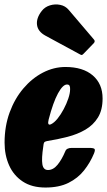

<svg xmlns="http://www.w3.org/2000/svg" viewBox="-20 -830 480 860"><path d="M0.5 -191Q0.5 -264.5 23.2 -326.5Q46 -388.5 84.8 -434Q123.5 -479.5 172.2 -504.8Q221 -530 273 -530Q351.5 -530 395.5 -492.2Q439.5 -454.5 439.5 -389Q439.5 -337.5 418.8 -303.8Q398 -270 362.5 -249.2Q327 -228.5 282.2 -217Q237.5 -205.5 190 -198Q180.5 -196 177.8 -191.8Q175 -187.5 174 -175Q165.5 -119.5 169.8 -94Q174 -68.5 195 -68.5Q218.5 -68.5 237.8 -92Q257 -115.5 272.5 -152.5Q278 -167.5 301.5 -167.5H378.5Q399 -167.5 403.2 -163Q407.5 -158.5 401 -142.5Q384 -101.5 356.5 -66.8Q329 -32 286.8 -11Q244.5 10 183.5 10Q122.5 10 81.8 -17Q41 -44 20.8 -89.5Q0.5 -135 0.5 -191ZM208.5 -273.5Q223 -280.5 237.8 -298.8Q252.5 -317 265.2 -341Q278 -365 286 -388.8Q294 -412.5 294 -430Q294.5 -439.5 291.8 -445.5Q289 -451.5 280 -451.5Q261.5 -451.5 239.8 -411.8Q218 -372 198 -295Q190.5 -265.5 208.5 -273.5ZM167 -781Q181 -799 203.8 -806Q226.5 -813 249.8 -808.2Q273 -803.5 288 -785.5L399.5 -654.5Q408.5 -645.5 400 -636.5L354 -589Q349.5 -584.5 347 -583.8Q344.5 -583 339 -586L184 -670Q149.5 -688.5 145.8 -718.8Q142 -749 167 -781Z"/></svg>

Font: Besley* Condensed Heavy
Style: Italic
Weight: 800
Width: 3
Italic angle: -13°
Designer: Owen Earl
Foundry: indestructible type*
Version: Version 3.000; ttfautohint (v1.8.3)